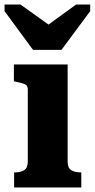

<svg xmlns="http://www.w3.org/2000/svg" viewBox="-28 -823 416 843"><path d="M117 -604H242L368 -774V-803H306L142 -684L227 -685L62 -803H-8V-774ZM269 -540V-114Q269 -86 284.5 -76Q300 -66 327 -66H329V0H34V-66H36Q63 -66 78.5 -76Q94 -86 94 -114V-431Q94 -447 81.5 -453Q69 -459 42 -464L33 -466V-540Z"/></svg>

Font: Roboto Serif
Style: Bold
Weight: 700
Designer: Greg Gazdowicz
Foundry: Commercial Type
Version: Version 1.008